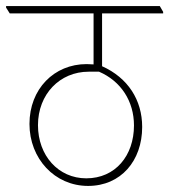

<svg xmlns="http://www.w3.org/2000/svg" viewBox="-42 -642 557 632"><path d="M248 -30C356 -30 426 -113 426 -224C426 -313 379 -386 294 -424V-598H495V-603L484 -622H-22V-617L-10 -598H266V-430C258 -430 251 -431 243 -431C136 -431 55 -349 55 -234C55 -120 138 -30 248 -30ZM83 -230C83 -332 155 -406 250 -406C264 -406 272 -406 284 -406C356 -375 399 -309 399 -229C399 -130 338 -55 242 -55C150 -55 83 -130 83 -230Z"/></svg>

Font: Noto Serif Devanagari SemiCondensed Thin
Style: Regular
Weight: 100
Width: 4
Designer: Universal Thirst, Indian Type Foundry and the Monotype Design Team
Foundry: Monotype Imaging Inc.
Version: Version 2.004